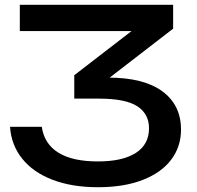

<svg xmlns="http://www.w3.org/2000/svg" viewBox="-20 -770 823 804"><path d="M705 -750V-650L381 -400L361 -445H433Q582 -445 660 -387.5Q738 -330 738 -227Q738 -156 697 -101.5Q656 -47 577.5 -16.5Q499 14 390 14Q282 14 200.5 -17Q119 -48 73 -105.5Q27 -163 22 -239H155Q165 -168 224 -131Q283 -94 390 -94Q493 -94 548.5 -129.5Q604 -165 604 -233Q604 -293 555 -325Q506 -357 394 -357H291V-455L623 -711L653 -640H63V-750Z"/></svg>

Font: Unbounded Variable
Style: Regular
Weight: 400
Designer: Luke Prowse, Jean-Baptiste Morizot, Fátima Lázaro, Florian Runge
Foundry: NaN
Version: Version 1.600;FEAKit 1.0